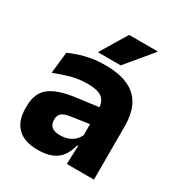

<svg xmlns="http://www.w3.org/2000/svg" viewBox="-167 -799 860 923"><g transform="rotate(30 263.5 -338.0)"><path d="M332.5 0 337 -123 333.5 -130.5V-284L332.5 -304Q332.5 -345 308.5 -364.5Q284.5 -384 228 -384Q178.5 -384 134 -371.5Q89.5 -359 50 -343L63 -461.5Q86.5 -472.5 115.8 -482.2Q145 -492 180.5 -498Q216 -504 256.5 -504Q321 -504 364.5 -489Q408 -474 434 -446.5Q460 -419 471.5 -380.8Q483 -342.5 483 -296.5V0ZM176 11.5Q102.5 11.5 64.5 -25.5Q26.5 -62.5 26.5 -131V-144.5Q26.5 -217 71.2 -251.8Q116 -286.5 213.5 -299L345.5 -316.5L354.5 -224.5L237.5 -207.5Q202 -203 187.5 -191Q173 -179 173 -155.5V-152Q173 -129.5 187.5 -116.2Q202 -103 234 -103Q262 -103 282.2 -111.5Q302.5 -120 315.5 -133.8Q328.5 -147.5 335 -164.5L356.5 -102.5H331.5Q323.5 -70.5 306.8 -44.5Q290 -18.5 258.5 -3.5Q227 11.5 176 11.5ZM281.5 -687H440.5V-685L320 -540H194V-541.5Z"/></g></svg>

Font: Anek Telugu
Style: Bold
Weight: 700
Designer: Omkar Bhoir (Telugu), Yesha Goshar (Latin)
Foundry: Ek Type
Version: Version 1.003